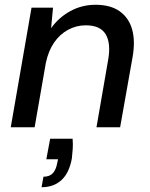

<svg xmlns="http://www.w3.org/2000/svg" viewBox="-20 -533 627 804"><path d="M25 0 112 -501H202L194 -415Q226 -460 274.5 -486.5Q323 -513 380 -513Q443 -513 481.5 -485.5Q520 -458 533.5 -409Q547 -360 535 -293L483 0H384L433 -283Q445 -352 422.5 -389.5Q400 -427 339 -427Q300 -427 265.5 -408.5Q231 -390 207 -355.5Q183 -321 172 -270L125 0ZM154 251 162 207Q188 207 201.5 192Q215 177 220 148L223 134H174L190 48H284Q286 70 284.5 91Q283 112 281 130Q270 191 237.5 221Q205 251 154 251Z"/></svg>

Font: DM Sans 18pt Medium
Style: Italic
Weight: 500
Italic angle: -10°
Designer: Colophon Foundry, Jonny Pinhorn
Foundry: Colophon Foundry
Version: Version 4.004;gftools[0.9.30]